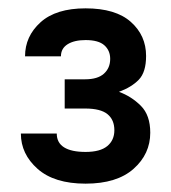

<svg xmlns="http://www.w3.org/2000/svg" viewBox="-20 -810 410 460"><path d="M185 -370Q110 -370 70 -405.5Q30 -441 30 -490H116Q116 -468 133.5 -457Q151 -446 185 -446Q220 -446 237 -460Q254 -474 254 -498Q254 -523 237.5 -536.5Q221 -550 184 -550H135V-620H184Q214 -620 229 -633.5Q244 -647 244 -669Q244 -689 230 -701.5Q216 -714 185 -714Q158 -714 142 -704Q126 -694 126 -675H40Q40 -723 77 -756.5Q114 -790 185 -790Q257 -790 293.5 -757.5Q330 -725 330 -676Q330 -637 312.5 -619Q295 -601 265 -590Q295 -579 317.5 -556.5Q340 -534 340 -492Q340 -441 300 -405.5Q260 -370 185 -370Z"/></svg>

Font: Golos Text
Style: Regular
Weight: 400
Designer: A.Korolkova, Vitaly Kuzmin
Foundry: ParaType Ltd
Version: Version 2.004